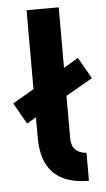

<svg xmlns="http://www.w3.org/2000/svg" viewBox="-60 -775 452 821"><g transform="rotate(-5 166.5 -365.0)"><path d="M-5.7 -347.6 86 -401V-740H224V-480.3L286.7 -517.4L339 -426L224 -360V-178.1Q224 -115.6 288.1 -109.8V10Q86 10 86 -192V-279.9L46.1 -256.9Z"/></g></svg>

Font: Oxanium ExtraLight
Style: Regular
Weight: 200
Designer: Severin Meyer
Version: Version 2.000